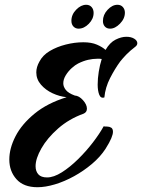

<svg xmlns="http://www.w3.org/2000/svg" viewBox="-20 -783 595 804"><path d="M137 1Q79 1 49 -32.5Q19 -66 19 -115Q19 -162 45 -212.5Q71 -263 124.5 -307Q178 -351 259 -376Q229 -379 200 -392.5Q171 -406 151.5 -428.5Q132 -451 132 -480Q132 -502 145 -525Q159 -552 188.5 -569.5Q218 -587 255.5 -596.5Q293 -606 329 -606Q363 -606 386 -596Q409 -586 422 -574Q440 -605 464 -617Q488 -629 509 -629Q529 -629 542 -621Q555 -613 555 -602Q555 -593 545 -586Q524 -570 509 -554.5Q494 -539 483 -525Q461 -495 441 -456Q421 -417 417 -375Q402 -370 395.5 -386.5Q389 -403 389 -429Q389 -454 393.5 -482.5Q398 -511 406 -536Q402 -537 397 -537Q392 -537 387 -537Q369 -537 349 -532.5Q329 -528 307 -517Q295 -511 280.5 -498Q266 -485 255.5 -468Q245 -451 245 -434Q245 -420 255.5 -406.5Q266 -393 293 -383Q311 -382 327.5 -363.5Q344 -345 344 -328Q344 -313 330 -307Q269 -285 223.5 -245Q178 -205 153.5 -162Q129 -119 129 -87Q129 -66 140.5 -53Q152 -40 177 -40Q205 -40 239 -61.5Q273 -83 307 -116.5Q341 -150 369 -186.5Q397 -223 414 -254Q419 -253 428.5 -253Q438 -253 445.5 -248.5Q453 -244 453 -231Q453 -221 446 -204Q439 -187 422 -160Q400 -126 365 -96.5Q330 -67 290 -45Q250 -23 210 -11Q170 1 137 1ZM309 -663Q296 -663 287.5 -672Q279 -681 279 -696Q279 -722 299 -742.5Q319 -763 341 -763Q355 -763 363.5 -753.5Q372 -744 372 -729Q372 -704 352 -683.5Q332 -663 309 -663ZM441 -663Q427 -663 419 -672Q411 -681 411 -695Q411 -721 430.5 -742Q450 -763 472 -763Q486 -763 494.5 -753.5Q503 -744 503 -730Q503 -705 482.5 -684Q462 -663 441 -663Z"/></svg>

Font: Praise
Style: Regular
Weight: 400
Designer: Robert E. Leuschke
Foundry: Robert E. Leuschke
Version: Version 1.100; ttfautohint (v1.8.3)